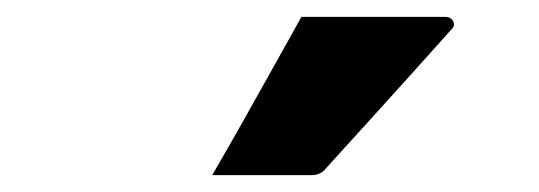

<svg xmlns="http://www.w3.org/2000/svg" viewBox="-20 -825 640 228"><path d="M338 -805Q385 -805 424 -805Q463 -805 509 -805Q515 -805 518 -800Q521 -795 516 -790Q491 -762 468 -736.5Q445 -711 421 -684.5Q397 -658 367 -625Q365 -622 360.5 -619.5Q356 -617 350 -617Q318 -617 289.5 -617Q261 -617 232 -617Q250 -648 267.5 -679Q285 -710 302.5 -741.5Q320 -773 338 -805Z"/></svg>

Font: Recursive Monospace ExtraBold
Style: Regular
Weight: 800
Version: Version 1.047